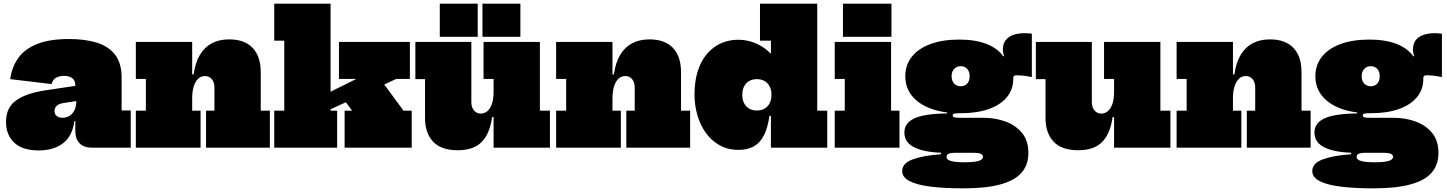

<svg xmlns="http://www.w3.org/2000/svg" viewBox="-20 -810 7936 1053"><path d="M484 0Q440.5 0 416.8 -24Q393 -48 393 -92V-187L407 -207L399 -263L393 -289V-341Q393 -361.5 384.2 -373Q375.5 -384.5 361.2 -389.2Q347 -394 331 -394Q308.5 -394 289.2 -384.8Q270 -375.5 263 -349L36 -376Q44.5 -440.5 79 -490.2Q113.5 -540 181.8 -568Q250 -596 360 -596Q446 -596 510.5 -576.2Q575 -556.5 611 -510Q647 -463.5 647 -384V-204H697V0ZM193 15Q102.5 15 57.8 -27.8Q13 -70.5 13 -141Q13 -222 70.8 -261.2Q128.5 -300.5 238 -316L420 -343V-259L335 -246Q305 -242.5 292 -230.5Q279 -218.5 279 -201Q279 -183 291.5 -173.5Q304 -164 324 -164Q341.5 -164 358.8 -173.2Q376 -182.5 387.5 -204Q399 -225.5 399 -263L422 -146H388Q377 -63 325.2 -24Q273.5 15 193 15Z M1034 -203H1080V0H725V-203H780V-377H725V-580H1034ZM1156 -203V-330Q1156 -358.5 1141.8 -375.8Q1127.5 -393 1104 -393Q1082.5 -393 1066.8 -378Q1051 -363 1042.5 -335.8Q1034 -308.5 1034 -271L1000 -402H1042Q1050.5 -465.5 1075.8 -508.2Q1101 -551 1141.5 -572.5Q1182 -594 1237 -594Q1321 -594 1365.5 -547.5Q1410 -501 1410 -414V-203H1460V0H1110V-203Z M1793 -203H1829V0H1484V-203H1539V-587H1484V-790H1793ZM2076 -362 2193 -203H2238V0H1870V-203H1911L1850 -286ZM1703 -169 1672 -247 1934 -377H1839V-580H2228V-377H2153Z M2687 -377H2632V-580H2941V-203H2996V0H2687ZM2565 -580V-250Q2565 -221.5 2579.5 -204.2Q2594 -187 2617 -187Q2634 -187 2650 -198.2Q2666 -209.5 2676.5 -236.2Q2687 -263 2687 -309L2721 -168H2679Q2666.5 -77.5 2622 -31.8Q2577.5 14 2491 14Q2399.5 14 2355.2 -33.2Q2311 -80.5 2311 -163V-376H2258V-580ZM2392 -790H2600V-608H2392ZM2626 -790H2834V-608H2626Z M3339 -203H3385V0H3030V-203H3085V-377H3030V-580H3339ZM3461 -203V-330Q3461 -358.5 3446.8 -375.8Q3432.5 -393 3409 -393Q3387.5 -393 3371.8 -378Q3356 -363 3347.5 -335.8Q3339 -308.5 3339 -271L3305 -402H3347Q3355.5 -465.5 3380.8 -508.2Q3406 -551 3446.5 -572.5Q3487 -594 3542 -594Q3626 -594 3670.5 -547.5Q3715 -501 3715 -414V-203H3765V0H3415V-203Z M4208 0V-231L4211 -253V-331L4208 -423V-587H4148V-790H4462V-203H4517V0ZM4030 -592Q4086 -592 4138.5 -566.2Q4191 -540.5 4234.5 -484.5Q4278 -428.5 4307 -338L4211 -290Q4211 -316.5 4201.2 -335.8Q4191.5 -355 4173.5 -365.5Q4155.5 -376 4131 -376Q4106.5 -376 4088.5 -365.5Q4070.5 -355 4060.8 -335.8Q4051 -316.5 4051 -290Q4051 -263.5 4060.8 -244.2Q4070.5 -225 4088.5 -214.5Q4106.5 -204 4131 -204Q4155.5 -204 4173.5 -214.5Q4191.5 -225 4201.2 -244.2Q4211 -263.5 4211 -290L4224 -174H4200Q4190.5 -109.5 4170 -68.5Q4149.5 -27.5 4115.2 -7.8Q4081 12 4031 12Q3971 12 3925.8 -13.8Q3880.5 -39.5 3850 -82.8Q3819.5 -126 3804.2 -180Q3789 -234 3789 -290Q3789 -387.5 3820.2 -455Q3851.5 -522.5 3906 -557.2Q3960.5 -592 4030 -592Z M4867 -203H4913V0H4558V-203H4613V-377H4558V-580H4867ZM4603 -790H4869V-608H4603Z M5264 223Q5158.5 223 5083.2 213.5Q5008 204 4968 183Q4928 162 4928 128Q4928 85 4986.5 63.8Q5045 42.5 5141 36V15L5217 28Q5198 28 5188 31.2Q5178 34.5 5174.5 39.5Q5171 44.5 5171 50Q5171 61.5 5183 68Q5195 74.5 5217.2 77.2Q5239.5 80 5270 80Q5321 80 5346 72.8Q5371 65.5 5371 50Q5371 28 5322 28H5165Q5061.5 28 5000.8 1.2Q4940 -25.5 4940 -83Q4940 -135 4994 -160.5Q5048 -186 5174 -188V-216L5248 -189H5238Q5221.5 -189 5213.2 -186.5Q5205 -184 5205 -177Q5205 -169.5 5213.2 -166.8Q5221.5 -164 5238 -164H5374Q5437 -164 5493.2 -144Q5549.5 -124 5584.8 -81.5Q5620 -39 5620 29Q5620 93.5 5583 136.5Q5546 179.5 5467.2 201.2Q5388.5 223 5264 223ZM5248 -189Q5153.5 -189 5085.8 -214Q5018 -239 4981.5 -284.5Q4945 -330 4945 -392Q4945 -453.5 4980.8 -498.8Q5016.5 -544 5083 -568.5Q5149.5 -593 5242 -593Q5330 -593 5392.2 -568.2Q5454.5 -543.5 5485 -497Q5516 -467 5526.5 -437.8Q5537 -408.5 5537 -377Q5537 -319.5 5502.2 -277.2Q5467.5 -235 5402.8 -212Q5338 -189 5248 -189ZM5249 -337Q5264 -337 5275 -343.8Q5286 -350.5 5292 -362.8Q5298 -375 5298 -392Q5298 -409 5291.8 -421.2Q5285.5 -433.5 5274.5 -440.2Q5263.5 -447 5249 -447Q5234.5 -447 5223.2 -440.2Q5212 -433.5 5205.5 -421.2Q5199 -409 5199 -392Q5199 -375 5205.2 -362.8Q5211.5 -350.5 5222.8 -343.8Q5234 -337 5249 -337ZM5537 -377 5494 -436 5458 -488 5487 -503Q5483.5 -510.5 5481.8 -520.5Q5480 -530.5 5480 -537Q5480 -569 5495 -589Q5510 -609 5537.2 -618.5Q5564.5 -628 5601 -628Q5612.5 -628 5621.8 -627.2Q5631 -626.5 5639 -625V-387Q5616 -392.5 5593.8 -394.8Q5571.5 -397 5557 -397Q5549.5 -397 5545.2 -395.5Q5541 -394 5539 -390.8Q5537 -387.5 5537 -382Q5537 -380.5 5537 -380Q5537 -379.5 5537 -379Q5537 -378.5 5537 -377Z M6090 -377H6035V-580H6344V-203H6399V0H6090ZM5968 -580V-250Q5968 -221.5 5982.5 -204.2Q5997 -187 6020 -187Q6037 -187 6053 -198.2Q6069 -209.5 6079.5 -236.2Q6090 -263 6090 -309L6124 -168H6082Q6069.5 -77.5 6025 -31.8Q5980.5 14 5894 14Q5802.5 14 5758.2 -33.2Q5714 -80.5 5714 -163V-376H5661V-580Z M6742 -203H6788V0H6433V-203H6488V-377H6433V-580H6742ZM6864 -203V-330Q6864 -358.5 6849.8 -375.8Q6835.5 -393 6812 -393Q6790.5 -393 6774.8 -378Q6759 -363 6750.5 -335.8Q6742 -308.5 6742 -271L6708 -402H6750Q6758.5 -465.5 6783.8 -508.2Q6809 -551 6849.5 -572.5Q6890 -594 6945 -594Q7029 -594 7073.5 -547.5Q7118 -501 7118 -414V-203H7168V0H6818V-203Z M7513 223Q7407.5 223 7332.2 213.5Q7257 204 7217 183Q7177 162 7177 128Q7177 85 7235.5 63.8Q7294 42.5 7390 36V15L7466 28Q7447 28 7437 31.2Q7427 34.5 7423.5 39.5Q7420 44.5 7420 50Q7420 61.5 7432 68Q7444 74.5 7466.2 77.2Q7488.5 80 7519 80Q7570 80 7595 72.8Q7620 65.5 7620 50Q7620 28 7571 28H7414Q7310.5 28 7249.8 1.2Q7189 -25.5 7189 -83Q7189 -135 7243 -160.5Q7297 -186 7423 -188V-216L7497 -189H7487Q7470.5 -189 7462.2 -186.5Q7454 -184 7454 -177Q7454 -169.5 7462.2 -166.8Q7470.5 -164 7487 -164H7623Q7686 -164 7742.2 -144Q7798.5 -124 7833.8 -81.5Q7869 -39 7869 29Q7869 93.5 7832 136.5Q7795 179.5 7716.2 201.2Q7637.5 223 7513 223ZM7497 -189Q7402.5 -189 7334.8 -214Q7267 -239 7230.5 -284.5Q7194 -330 7194 -392Q7194 -453.5 7229.8 -498.8Q7265.5 -544 7332 -568.5Q7398.5 -593 7491 -593Q7579 -593 7641.2 -568.2Q7703.5 -543.5 7734 -497Q7765 -467 7775.5 -437.8Q7786 -408.5 7786 -377Q7786 -319.5 7751.2 -277.2Q7716.5 -235 7651.8 -212Q7587 -189 7497 -189ZM7498 -337Q7513 -337 7524 -343.8Q7535 -350.5 7541 -362.8Q7547 -375 7547 -392Q7547 -409 7540.8 -421.2Q7534.5 -433.5 7523.5 -440.2Q7512.5 -447 7498 -447Q7483.5 -447 7472.2 -440.2Q7461 -433.5 7454.5 -421.2Q7448 -409 7448 -392Q7448 -375 7454.2 -362.8Q7460.5 -350.5 7471.8 -343.8Q7483 -337 7498 -337ZM7786 -377 7743 -436 7707 -488 7736 -503Q7732.5 -510.5 7730.8 -520.5Q7729 -530.5 7729 -537Q7729 -569 7744 -589Q7759 -609 7786.2 -618.5Q7813.5 -628 7850 -628Q7861.5 -628 7870.8 -627.2Q7880 -626.5 7888 -625V-387Q7865 -392.5 7842.8 -394.8Q7820.5 -397 7806 -397Q7798.5 -397 7794.2 -395.5Q7790 -394 7788 -390.8Q7786 -387.5 7786 -382Q7786 -380.5 7786 -380Q7786 -379.5 7786 -379Q7786 -378.5 7786 -377Z"/></svg>

Font: Hepta Slab Black
Style: Regular
Weight: 900
Designer: Michael LaGattuta
Foundry: Michael LaGattuta
Version: Version 1.102